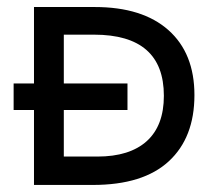

<svg xmlns="http://www.w3.org/2000/svg" viewBox="-20 -524 610 544"><path d="M18.6 -212.4V-287.6H76.3V-504.1H248.5Q383.5 -504.1 457.2 -438.7Q530.9 -373.2 530.9 -254.6Q530.9 -134 458.2 -67Q385.6 0 243.3 0H76.3V-212.4ZM246.4 -425.8H160.8V-287.6H341.2V-212.4H160.8V-80.4H255.7Q347.4 -80.4 395.9 -124.2Q444.3 -168 444.3 -252.6Q444.3 -425.8 246.4 -425.8Z"/></svg>

Font: NATS
Style: Regular
Weight: 400
Designer: Purushoth Kumar Guthula
Foundry: Silicon Andhra, USA.
Version: Version 1.0.4; ttfautohint (v1.2.25-373a) -l 7 -r 28 -G 50 -